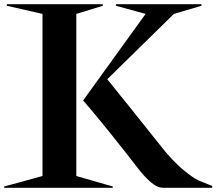

<svg xmlns="http://www.w3.org/2000/svg" viewBox="-20 -895 1031 915"><path d="M757.5 0Q735 0 712.5 -16.2Q690 -32.5 668.8 -55.6Q647.5 -78.8 627.5 -105.6Q607.5 -132.5 591.2 -152.5L505 -261.2Q483.8 -287.5 461.2 -315Q438.8 -342.5 420 -365Q397.5 -391.2 376.2 -416.2L673.8 -828.8L532.5 -867.5V-875H940V-867.5L808.8 -828.8L491.2 -517.5Q522.5 -478.8 552.5 -441.2Q578.8 -408.8 607.5 -373.1Q636.2 -337.5 658.8 -308.8L767.5 -172.5Q781.2 -156.2 801.2 -135Q821.2 -113.8 843.1 -94.4Q865 -75 887.5 -58.8Q910 -42.5 926.2 -35L991.2 -8.8V0ZM0 -6.2 182.5 -56.2V-828.8L12.5 -867.5V-875H470V-867.5L343.8 -828.8V-56.2L517.5 -6.2V0H0Z"/></svg>

Font: Equateur
Style: Regular
Weight: 400
Designer: Ange Degheest & Eugénie Bidaut
Foundry: Velvetyne Type Foundry
Version: Version 1.000;FEAKit 1.0